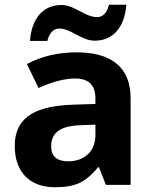

<svg xmlns="http://www.w3.org/2000/svg" viewBox="-20 -777 644 807"><path d="M302 -557C225 -557 156 -541 93 -508L142 -407C201 -434 253 -447 296 -447C353 -447 381 -419 381 -364V-340L286 -337C146 -332 42 -295 42 -163C42 -55 104 10 211 10C254 10 288 4 314 -8C340 -20 367 -43 392 -74H396L425 0H529V-364C529 -500 441 -557 302 -557ZM267 -99C219 -99 195 -120 195 -162C195 -230 250 -249 323 -251L381 -253V-208C381 -141 334 -99 267 -99ZM511 -757H438C432 -730 416 -705 389 -705C361 -705 337 -719 316 -730C294 -741 269 -756 239 -756C154 -756 112 -690 106 -605H179C185 -631 201 -657 228 -657C256 -657 279 -643 300 -632C321 -621 348 -606 378 -606C463 -606 505 -673 511 -757Z"/></svg>

Font: Passageway
Style: Regular
Weight: 700
Foundry: Ascender Corporation
Version: Version 1.11